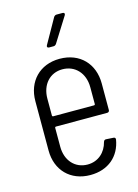

<svg xmlns="http://www.w3.org/2000/svg" viewBox="-110 -761 596 830"><g transform="rotate(-15 188.5 -346.0)"><path d="M254 -700H227C222 -700 218 -697 215 -693L153 -583C149 -576 152 -571 160 -571H180C185 -571 189 -574 192 -578L261 -688C265 -695 262 -700 254 -700ZM339 -243V-362C339 -450 281 -512 190 -512C101 -512 42 -450 42 -362V-141C42 -53 101 8 190 8C270 8 324 -39 336 -112C337 -118 333 -122 327 -122L294 -124C288 -124 285 -121 283 -115C272 -71 238 -39 190 -39C134 -39 95 -82 95 -144V-229C95 -231 97 -233 99 -233H329C335 -233 339 -237 339 -243ZM190 -465C247 -465 287 -422 287 -359V-283C287 -281 285 -279 283 -279H99C97 -279 95 -281 95 -283V-359C95 -422 134 -465 190 -465Z"/></g></svg>

Font: Barlow Condensed Light
Style: Regular
Weight: 300
Width: 3
Designer: Jeremy Tribby
Foundry: Tribby Type
Version: Version 1.422;hotconv 1.0.109;makeotfexe 2.5.65596